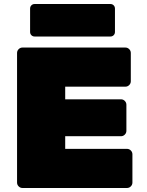

<svg xmlns="http://www.w3.org/2000/svg" viewBox="-20 -937 735 957"><path d="M613 -195Q624 -195 632 -187Q640 -179 640 -168V-27Q640 -16 632 -8Q624 0 613 0H92Q81 0 73 -8Q65 -16 65 -27V-673Q65 -684 73 -692Q81 -700 92 -700H605Q616 -700 624 -692Q632 -684 632 -673V-532Q632 -521 624 -513Q616 -505 605 -505H305V-442H583Q594 -442 602 -434Q610 -426 610 -415V-285Q610 -274 602 -266Q594 -258 583 -258H305V-195ZM153 -917H530Q540 -917 546.5 -910.5Q553 -904 553 -894V-778Q553 -768 546.5 -761.5Q540 -755 530 -755H153Q143 -755 136.5 -761.5Q130 -768 130 -778V-894Q130 -904 136.5 -910.5Q143 -917 153 -917Z"/></svg>

Font: Rubik One
Style: Regular
Weight: 400
Designer: Hubert and Fischer with Elvire Volk Leonovitch
Foundry: Hubert and Fischer with Elvire Volk Leonovitch
Version: Version 1.001